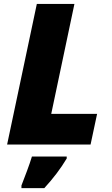

<svg xmlns="http://www.w3.org/2000/svg" viewBox="-20 -734 567 975"><path d="M16.1 0 167 -713.9H357.9L240.2 -155.8H473.1L439.9 0ZM88.9 221.2V208Q101.6 175.8 116.9 134.5Q132.3 93.3 142.1 61H318.8V70.8Q294.9 110.8 266.6 147.9Q238.3 185.1 205.1 221.2Z"/></svg>

Font: Open Sans ExtraBold
Style: Italic
Weight: 800
Italic angle: -12°
Designer: Monotype Design Team
Foundry: Monotype Imaging Inc.
Version: Version 3.000; ttfautohint (v1.8.4)